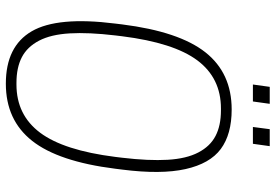

<svg xmlns="http://www.w3.org/2000/svg" viewBox="-168 -798 975 680"><g transform="rotate(90 320.0 -457.5)"><path d="M347.2 -924.8 338.9 -865.2H278.8L287.1 -924.8ZM497.1 -924.8 488.8 -865.2H429.2L437 -924.8ZM580.1 -401.9 577.1 -377.9Q551.8 -176.3 478.3 -83.3Q404.8 9.8 275.9 9.8Q143.6 9.8 90.3 -81.8Q37.1 -173.3 63 -377.9L65.9 -401.9Q91.3 -604 164.8 -697Q238.3 -790 367.2 -790Q455.1 -790 507.1 -751.5Q559.1 -712.9 578.4 -626.2Q597.7 -539.6 580.1 -401.9ZM535.2 -377.9 538.1 -401.9Q549.3 -496.6 545.4 -563.2Q541.5 -629.9 519.5 -671.9Q497.6 -713.9 460.9 -732.9Q424.3 -752 370.1 -752H363.8Q255.9 -752 193.4 -668.5Q130.9 -585 107.9 -401.9L105 -377.9Q93.8 -283.2 97.7 -216.6Q101.6 -149.9 123.5 -107.9Q145.5 -65.9 182.1 -46.9Q218.8 -27.8 272.9 -27.8H278.8Q386.7 -27.8 449.5 -111.6Q512.2 -195.3 535.2 -377.9Z"/></g></svg>

Font: Cooper Hewitt
Style: Light Italic
Weight: 704
Designer: Village Type and Design LLC
Foundry: Cooper Hewitt Smithsonian Design Museum
Version: 1.000